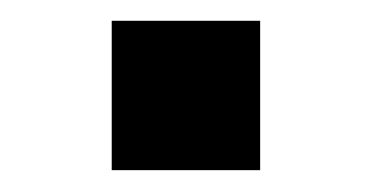

<svg xmlns="http://www.w3.org/2000/svg" viewBox="-20 -132 352 182"><path d="M85.9 29.3V-112.3H226.6V29.3Z"/></svg>

Font: GenEi M Gothic v2 Medium
Style: Regular
Weight: 500
Version: Version 2.0